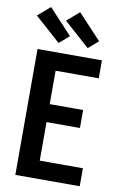

<svg xmlns="http://www.w3.org/2000/svg" viewBox="-105 -1045 710 1104"><g transform="rotate(10 250.0 -493.0)"><path d="M66 0V-735H442V-630H190V-435H385V-330H190V-105H442V0ZM349 -790 199 -924 271 -986 407 -840ZM179 -790 29 -924 101 -986 237 -840Z"/></g></svg>

Font: Iosevka Curly Extrabold
Style: Regular
Weight: 800
Monospace: yes
Designer: Belleve Invis
Foundry: Belleve Invis
Version: Version 22.1.2; ttfautohint (v1.8.4)